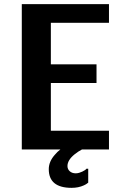

<svg xmlns="http://www.w3.org/2000/svg" viewBox="-20 -720 570 925"><path d="M505 -610H225V-410H445V-320H225V-90H505V0H375Q356 10 340 23Q305 51 305 80Q305 95 316 105Q327 115 345 115Q353 115 361.5 112.5Q370 110 376 107Q382 104 387 101Q392 98 394 96L396 93H405V160Q394 169 384 173Q358 185 325 185Q215 185 215 95Q215 59 243 27Q256 11 271 0H85V-700H505Z"/></svg>

Font: Scada
Style: Bold
Weight: 700
Designer: Jovanny Lemonad
Foundry: Jovanny Lemonad
Version: Version 4.100;PS 004.100;hotconv 1.0.88;makeotf.lib2.5.64775